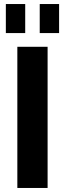

<svg xmlns="http://www.w3.org/2000/svg" viewBox="-20 -932 322 952"><path d="M216 -700V0H66V-700ZM105 -912V-768H9V-912ZM273 -912V-768H177V-912Z"/></svg>

Font: Pathway Extreme SemiCondensed
Style: Bold
Weight: 700
Width: 4
Version: Version 1.001;gftools[0.9.26]